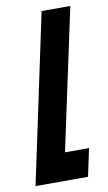

<svg xmlns="http://www.w3.org/2000/svg" viewBox="-94 -729 432 771"><g transform="rotate(-10 122.0 -344.0)"><path d="M-13 0 133 -688H250L127 -113H225L201 0Z"/></g></svg>

Font: Saira UltraCondensed ExtraBold
Style: Italic
Weight: 800
Width: 1
Italic angle: -12°
Designer: Hector Gatti with collaboration of the Omnibus-Type team
Foundry: Omnibus-Type
Version: Version 1.101